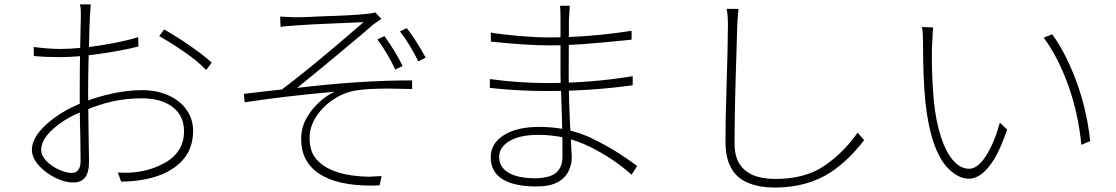

<svg xmlns="http://www.w3.org/2000/svg" viewBox="-20 -808 5040 867"><path d="M388 -760 386 -733 384 -682Q378 -508 378 -388Q378 -329 380 -207L382 -79Q382 -30 364.5 -7Q347 16 311 16Q272 16 228 -6Q184 -28 154 -62.5Q124 -97 124 -131Q124 -187 189 -246Q254 -305 349 -343Q417 -371 488 -386Q559 -401 620 -401Q688 -401 740.5 -377.5Q793 -354 822.5 -312Q852 -270 852 -217Q852 -131 796.5 -76Q741 -21 644 0Q587 12 527 12L512 -29L545 -28Q590 -28 626 -36Q677 -47 715 -68Q760 -90 785.5 -127Q811 -164 811 -216Q811 -285 760 -324.5Q709 -364 620 -364Q552 -364 490 -350.5Q428 -337 358 -307Q278 -277 222 -227.5Q166 -178 166 -132Q166 -105 189.5 -81Q213 -57 246 -42Q279 -27 304 -27Q324 -27 334 -41.5Q344 -56 344 -80L343 -177Q340 -263 340 -385Q340 -504 342 -587.5Q344 -671 344 -689Q345 -709 345 -731Q345 -735 345 -754.5Q345 -774 341 -788H390Q388 -770 388 -760ZM936 -525 911 -492Q875 -530 816 -571Q757 -612 699 -645L721 -675Q786 -638 845 -596.5Q904 -555 936 -525ZM251 -587Q327 -587 427 -602Q527 -617 604 -640L605 -598Q530 -579 427 -564.5Q324 -550 252 -550Q188 -550 133 -555L132 -596Q199 -587 251 -587Z M1312 -730Q1357 -730 1428 -734Q1586 -739 1632 -745Q1654 -746 1675 -752L1702 -723Q1701 -722 1687 -712L1669 -700Q1616 -654 1540 -591Q1439 -506 1368 -449L1322 -411Q1602 -445 1841 -445V-406Q1769 -408 1737 -408Q1641 -408 1590 -400Q1537 -392 1488 -360.5Q1439 -329 1408.5 -282.5Q1378 -236 1378 -185Q1378 -126 1406 -92Q1454 -33 1567 -16Q1614 -10 1645 -10Q1652 -10 1703 -13L1694 29L1657 30Q1501 30 1420.5 -24Q1340 -78 1340 -180Q1340 -233 1365 -276Q1388 -316 1422 -347Q1456 -378 1491 -394Q1251 -372 1085 -346L1081 -384Q1178 -396 1253 -404Q1382 -500 1622 -708Q1539 -704 1506 -703Q1376 -698 1314 -693L1276 -690L1247 -687L1245 -733Q1302 -730 1312 -730ZM1798 -510 1765 -494Q1729 -570 1684 -630L1716 -645Q1769 -571 1798 -510ZM1902 -548 1869 -531Q1830 -610 1786 -666L1817 -681Q1835 -658 1859.5 -620Q1884 -582 1902 -548Z M2549 -718 2548 -475Q2548 -343 2558 -175Q2562 -105 2562 -97Q2562 -68 2549 -39Q2535 -6 2499.5 14Q2464 34 2402 34Q2302 34 2249 1Q2196 -32 2196 -98Q2196 -161 2255.5 -198Q2315 -235 2415 -235Q2546 -235 2654.5 -182.5Q2763 -130 2857 -58L2832 -19Q2751 -92 2643 -145.5Q2535 -199 2411 -199Q2327 -199 2280.5 -171Q2234 -143 2234 -100Q2234 -54 2275.5 -28.5Q2317 -3 2400 -3Q2428 -3 2458 -11Q2520 -29 2520 -101Q2520 -195 2517.5 -277Q2515 -359 2514 -381Q2511 -440 2511 -475V-728Q2511 -764 2509 -782H2553Q2549 -725 2549 -718ZM2459 -639Q2549 -639 2647 -647Q2745 -655 2832 -669V-629L2804 -626Q2685 -614 2609.5 -608.5Q2534 -603 2460 -603Q2361 -603 2197 -620L2196 -661Q2249 -652 2325 -645.5Q2401 -639 2459 -639ZM2452 -433Q2650 -433 2837 -464V-423Q2651 -397 2452 -397Q2320 -397 2192 -411V-451Q2323 -433 2452 -433Z M3309 -693 3306 -584Q3297 -319 3297 -160Q3297 -102 3320 -67Q3363 0 3481 0Q3613 0 3699 -57Q3785 -114 3853 -209L3882 -175Q3813 -85 3734 -32Q3627 39 3478 39Q3412 39 3364 20Q3256 -20 3256 -168Q3256 -282 3260 -387Q3267 -611 3267 -693Q3267 -743 3261 -768H3315Q3311 -741 3309 -693Z M4191 -639 4189 -607Q4188 -588 4188 -546Q4188 -450 4197 -351Q4206 -261 4229 -190Q4252 -120 4284.5 -83Q4317 -46 4356 -46Q4396 -46 4433.5 -106Q4471 -166 4495 -254L4528 -223Q4499 -139 4471 -92Q4442 -45 4413.5 -23Q4385 -1 4355 -1Q4315 -1 4275 -35Q4186 -108 4159 -344Q4148 -459 4148 -607Q4148 -669 4143 -686L4194 -684Q4191 -665 4191 -639ZM4823 -485Q4885 -337 4903 -171L4863 -154Q4849 -297 4803.5 -423.5Q4758 -550 4693 -638L4731 -653Q4780 -588 4823 -485Z"/></svg>

Font: Merged Yaku Han JP ExtraLight
Style: Regular
Weight: 250
Designer: Ryoko NISHIZUKA 西塚涼子 (kana, bopomofo & ideographs); Paul D. Hunt (Latin, Greek & Cyrillic); Sandoll Communications 산돌커뮤니
Foundry: Adobe
Version: Version 2.004